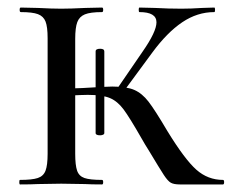

<svg xmlns="http://www.w3.org/2000/svg" viewBox="-20 -488 613 508"><path d="M373 -91Q364 -105 355 -121Q323 -177 307 -198.5Q291 -220 271 -228.5Q251 -237 212 -237Q200 -237 158 -235L157 -253Q185 -255 197 -255Q263 -259 277 -259Q315 -259 335.5 -250Q356 -241 373 -219Q390 -197 423 -141Q469 -66 499.5 -39Q530 -12 570 -12Q573 -12 573 -6Q573 0 570 0H456Q440 0 432 -4.5Q424 -9 413.5 -25Q403 -41 373 -91ZM33 -12Q65 -12 80 -17Q95 -22 100.5 -36.5Q106 -51 106 -81V-387Q106 -417 100.5 -431Q95 -445 80.5 -450.5Q66 -456 35 -456Q32 -456 32 -462Q32 -468 35 -468L80 -467Q118 -465 142 -465Q166 -465 206 -467L250 -468Q253 -468 253 -462Q253 -456 250 -456Q219 -456 204.5 -450Q190 -444 184.5 -429.5Q179 -415 179 -385V-81Q179 -51 184 -36.5Q189 -22 203.5 -17Q218 -12 250 -12Q253 -12 253 -6Q253 0 250 0Q221 0 205 -1L142 -2L80 -1Q63 0 33 0Q31 0 31 -6Q31 -12 33 -12ZM285 -246 357 -351Q394 -404 394 -429Q394 -456 349 -456Q347 -456 347 -462Q347 -468 349 -468L390 -467Q426 -465 460 -465Q485 -465 515 -467L547 -468Q549 -468 549 -462Q549 -456 547 -456Q502 -456 462 -429Q422 -402 383 -349L302 -239ZM245 -130Q233 -130 233 -136V-352Q233 -359 245 -359Q256 -359 256 -352V-136Q256 -133 252.5 -131.5Q249 -130 245 -130Z"/></svg>

Font: Cormorant SC Medium
Style: Regular
Weight: 500
Designer: Christian Thalmann (Catharsis Fonts)
Foundry: Catharsis Fonts
Version: Version 4.000